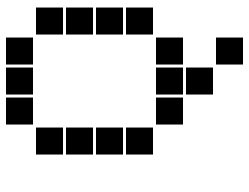

<svg xmlns="http://www.w3.org/2000/svg" viewBox="-115 -720 830 640"><g transform="rotate(90 300.0 -400.0)"><path d="M106 -795Q105 -795 105 -795Q105 -795 105 -794V-706Q105 -705 105 -705Q105 -705 106 -705H194Q195 -705 195 -705Q195 -705 195 -706V-794Q195 -795 195 -795Q195 -795 194 -795ZM206 -695Q205 -695 205 -695Q205 -695 205 -694V-606Q205 -605 205 -605Q205 -605 206 -605H294Q295 -605 295 -605Q295 -605 295 -606V-694Q295 -695 295 -695Q295 -695 294 -695ZM106 -595Q105 -595 105 -595Q105 -595 105 -594V-506Q105 -505 105 -505Q105 -505 106 -505H194Q195 -505 195 -505Q195 -505 195 -506V-594Q195 -595 195 -595Q195 -595 194 -595ZM206 -595Q205 -595 205 -595Q205 -595 205 -594V-506Q205 -505 205 -505Q205 -505 206 -505H294Q295 -505 295 -505Q295 -505 295 -506V-594Q295 -595 295 -595Q295 -595 294 -595ZM306 -595Q305 -595 305 -595Q305 -595 305 -594V-506Q305 -505 305 -505Q305 -505 306 -505H394Q395 -505 395 -505Q395 -505 395 -506V-594Q395 -595 395 -595Q395 -595 394 -595ZM6 -495Q5 -495 5 -495Q5 -495 5 -494V-406Q5 -405 5 -405Q5 -405 6 -405H94Q95 -405 95 -405Q95 -405 95 -406V-494Q95 -495 95 -495Q95 -495 94 -495ZM406 -495Q405 -495 405 -495Q405 -495 405 -494V-406Q405 -405 405 -405Q405 -405 406 -405H494Q495 -405 495 -405Q495 -405 495 -406V-494Q495 -495 495 -495Q495 -495 494 -495ZM6 -395Q5 -395 5 -395Q5 -395 5 -394V-306Q5 -305 5 -305Q5 -305 6 -305H94Q95 -305 95 -305Q95 -305 95 -306V-394Q95 -395 95 -395Q95 -395 94 -395ZM406 -395Q405 -395 405 -395Q405 -395 405 -394V-306Q405 -305 405 -305Q405 -305 406 -305H494Q495 -305 495 -305Q495 -305 495 -306V-394Q495 -395 495 -395Q495 -395 494 -395ZM6 -295Q5 -295 5 -295Q5 -295 5 -294V-206Q5 -205 5 -205Q5 -205 6 -205H94Q95 -205 95 -205Q95 -205 95 -206V-294Q95 -295 95 -295Q95 -295 94 -295ZM406 -295Q405 -295 405 -295Q405 -295 405 -294V-206Q405 -205 405 -205Q405 -205 406 -205H494Q495 -205 495 -205Q495 -205 495 -206V-294Q495 -295 495 -295Q495 -295 494 -295ZM6 -195Q5 -195 5 -195Q5 -195 5 -194V-106Q5 -105 5 -105Q5 -105 6 -105H94Q95 -105 95 -105Q95 -105 95 -106V-194Q95 -195 95 -195Q95 -195 94 -195ZM406 -195Q405 -195 405 -195Q405 -195 405 -194V-106Q405 -105 405 -105Q405 -105 406 -105H494Q495 -105 495 -105Q495 -105 495 -106V-194Q495 -195 495 -195Q495 -195 494 -195ZM106 -95Q105 -95 105 -95Q105 -95 105 -94V-6Q105 -5 105 -5Q105 -5 106 -5H194Q195 -5 195 -5Q195 -5 195 -6V-94Q195 -95 195 -95Q195 -95 194 -95ZM206 -95Q205 -95 205 -95Q205 -95 205 -94V-6Q205 -5 205 -5Q205 -5 206 -5H294Q295 -5 295 -5Q295 -5 295 -6V-94Q295 -95 295 -95Q295 -95 294 -95ZM306 -95Q305 -95 305 -95Q305 -95 305 -94V-6Q305 -5 305 -5Q305 -5 306 -5H394Q395 -5 395 -5Q395 -5 395 -6V-94Q395 -95 395 -95Q395 -95 394 -95Z"/></g></svg>

Font: Doto Black
Style: Regular
Weight: 900
Version: Version 1.000